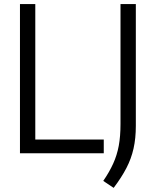

<svg xmlns="http://www.w3.org/2000/svg" viewBox="-20 -760 772 952"><path d="M79 0V-740H155V-68H494.5V0ZM543.5 171.5 492 137Q522.5 92.5 541.2 51.2Q560 10 568.8 -37Q577.5 -84 577.5 -145.5V-740H653.5V-135.5Q653.5 -74 642.2 -23.8Q631 26.5 606.8 73.2Q582.5 120 543.5 171.5Z"/></svg>

Font: Encode Sans Semi Condensed
Style: Regular
Weight: 400
Width: 4
Designer: Multiple Designers
Foundry: Impallari Type
Version: Version 3.000; ttfautohint (v1.8.3) -l 8 -r 50 -G 200 -x 14 